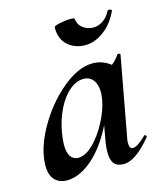

<svg xmlns="http://www.w3.org/2000/svg" viewBox="-95 -659 633 743"><g transform="rotate(-15 222.0 -287.0)"><path d="M16 -63Q16 -130 60.5 -209.5Q105 -289 170.5 -344Q236 -399 294 -399Q328 -399 357 -380Q386 -361 389 -324L329 -357Q346 -359 364.5 -373Q383 -387 396 -407Q398 -409 400 -409Q403 -409 406 -407Q409 -405 408 -404L350 -89Q347 -76 347 -66Q347 -42 361 -42Q380 -42 415 -77Q416 -78 418 -78Q421 -78 423 -74.5Q425 -71 423 -69Q359 9 311 9Q285 9 273 -5.5Q261 -20 261 -51Q261 -68 264 -89L289 -229L310 -246Q287 -167 249 -108Q211 -49 167.5 -18Q124 13 83 13Q52 13 34 -6Q16 -25 16 -63ZM294 -253Q297 -270 297 -283Q297 -314 283 -332Q269 -350 244 -350Q216 -350 188.5 -327Q161 -304 140.5 -263Q120 -222 111 -172Q106 -140 106 -124Q106 -91 117 -75.5Q128 -60 147 -60Q177 -60 208.5 -91.5Q240 -123 263.5 -168.5Q287 -214 294 -253ZM189 -571Q189 -577 213 -582Q237 -587 257 -587Q272 -587 272 -584Q275 -559 293 -545.5Q311 -532 335 -532Q354 -532 372.5 -544Q391 -556 403 -580Q406 -583 409 -583Q413 -583 417 -581Q421 -579 420 -577Q398 -528 361 -501Q324 -474 287 -474Q245 -474 217 -499Q189 -524 189 -571Z"/></g></svg>

Font: Cormorant Garamond
Style: Bold Italic
Weight: 700
Italic angle: -10°
Designer: Christian Thalmann (Catharsis Fonts)
Foundry: Catharsis Fonts
Version: Version 4.000